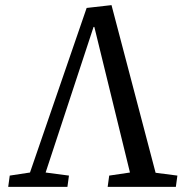

<svg xmlns="http://www.w3.org/2000/svg" viewBox="-20 -729 712 749"><path d="M12 0 18 -44 97 -56 318 -698 415 -709 587 -55 672 -44 666 0H400L406 -44L487 -56L348 -624H345L158 -56L249 -44L243 0Z"/></svg>

Font: Literata 18pt
Style: Italic
Weight: 400
Italic angle: -2°
Designer: Latin by Veronika Burian and Jose Scaglione. Greek by Irene Vlachou. Cyrillic by Vera Evstafieva
Foundry: TypeTogether
Version: Version 3.103;gftools[0.9.29]